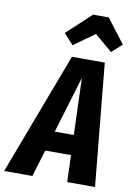

<svg xmlns="http://www.w3.org/2000/svg" viewBox="-148 -1008 745 1071"><g transform="rotate(10 224.5 -472.5)"><path d="M325.2 -841.8 207 -756.8 152.8 -816.9 290 -944.8H378.9L482.9 -809.1L424.8 -756.8ZM214.8 -692.9H400.9L467.8 0H310.1L305.2 -151.9H159.2L112.8 0H-46.9ZM192.9 -265.1H300.8L290 -586.9Z"/></g></svg>

Font: Fira Sans Compressed
Style: Bold Italic
Weight: 700
Width: 3
Italic angle: -8°
Designer: Carrois Corporate & Edenspiekermann AG
Foundry: Carrois Corporate GbR & Edenspiekermann AG
Version: Version 4.203;PS 004.203;hotconv 1.0.88;makeotf.lib2.5.64775